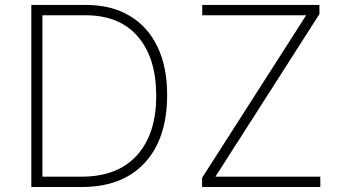

<svg xmlns="http://www.w3.org/2000/svg" viewBox="-20 -747 1368 767"><path d="M306.8 0H105.1V-727.3H322.4Q424.7 -727.3 497.5 -684.1Q570.3 -641 609.2 -560Q648.1 -479 647.7 -366.1Q647.4 -193.2 558.2 -96.6Q469.1 0 306.8 0ZM149.5 -41.2H305Q451 -41.2 527.9 -127.5Q604.8 -213.8 604 -366.1Q603.7 -516 530.7 -601Q457.7 -686.1 320.7 -686.1H149.5ZM787.3 0V-36.6L1203.1 -686.1H788V-727.3H1256V-690.7L840.6 -41.2H1259.6V0Z"/></svg>

Font: Inter Extra Light BETA
Style: Regular
Weight: 200
Designer: Rasmus Andersson
Foundry: rsms
Version: Version 3.011;git-f93a4a705